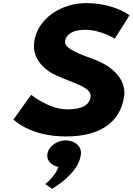

<svg xmlns="http://www.w3.org/2000/svg" viewBox="-20 -860 850 1231"><path d="M400.9 40C461.4 40 504.9 80 498.8 130C487.4 223 397 299 314.3 351L269.7 320C269.7 320 332.1 275 354.6 210C309.8 201 278.5 170 283.4 130C289.5 80 342.8 40 400.9 40ZM530.3 -840C374.7 -840 217.8 -742 198.9 -588C188.4 -502 237.9 -425 340.8 -376C450.4 -327 568.5 -300 561.1 -240C551.7 -163 456.8 -159 407.2 -159C295.9 -159 179.7 -252 179.7 -252L66.3 -94C66.3 -94 169.9 15 402.8 15C591.4 15 752.9 -54 777.1 -251C784.9 -359 693.4 -437 590.9 -476C482.1 -516 391.7 -549 397.4 -595C402.9 -640 447.6 -669 525 -669C627.9 -669 715.9 -612 715.9 -612L810.3 -762C810.3 -762 711.8 -840 530.3 -840Z"/></svg>

Font: Hussar
Style: BdSuprExtOblOne
Weight: 700
Foundry: Cannot Into Space Fonts
Version: Version 2.00